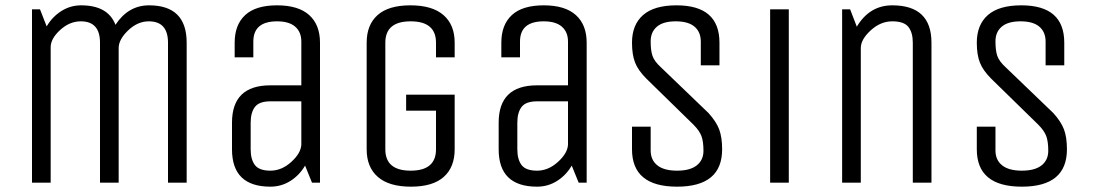

<svg xmlns="http://www.w3.org/2000/svg" viewBox="-20 -685 4101 720"><path d="M170 0H100V-650H130L155 -586Q176 -622 210 -643.5Q244 -665 284 -665Q385 -665 413 -592Q461 -665 539 -665Q680 -665 680 -525V0H610V-525Q610 -605 538 -605Q496 -605 460.5 -571Q425 -537 425 -505V0H355V-525Q355 -605 283 -605Q241 -605 205.5 -572.5Q170 -540 170 -508Z M1180 0H1150L1124 -64Q1103 -28 1069 -6.5Q1035 15 994 15Q850 15 850 -125V-225Q850 -365 994 -365H1110V-529Q1110 -565 1087 -585Q1064 -605 1019 -605Q930 -605 930 -529V-470H860V-525Q860 -592 899.5 -628.5Q939 -665 1019 -665Q1099 -665 1139.5 -628.5Q1180 -592 1180 -525ZM1110 -305H994Q952 -305 936 -284Q920 -263 920 -225V-125Q920 -87 936 -66Q952 -45 994 -45Q1036 -45 1072 -77.5Q1108 -110 1110 -142Z M1503 -270V-330H1685V-125Q1685 -58 1644 -21.5Q1603 15 1521 15Q1439 15 1397 -21.5Q1355 -58 1355 -125V-525Q1355 -592 1396 -628.5Q1437 -665 1519 -665Q1601 -665 1643 -628.5Q1685 -592 1685 -525V-470H1615V-525Q1615 -605 1520 -605Q1425 -605 1425 -525V-125Q1425 -45 1520 -45Q1615 -45 1615 -125V-270Z M2180 0H2150L2124 -64Q2103 -28 2069 -6.5Q2035 15 1994 15Q1850 15 1850 -125V-225Q1850 -365 1994 -365H2110V-529Q2110 -565 2087 -585Q2064 -605 2019 -605Q1930 -605 1930 -529V-470H1860V-525Q1860 -592 1899.5 -628.5Q1939 -665 2019 -665Q2099 -665 2139.5 -628.5Q2180 -592 2180 -525ZM2110 -305H1994Q1952 -305 1936 -284Q1920 -263 1920 -225V-125Q1920 -87 1936 -66Q1952 -45 1994 -45Q2036 -45 2072 -77.5Q2108 -110 2110 -142Z M2688 -125Q2688 15 2519 15Q2350 15 2350 -125V-210H2420V-121Q2420 -85 2445 -65Q2470 -45 2519 -45Q2568 -45 2593 -65Q2618 -85 2618 -119.5Q2618 -154 2610.5 -174.5Q2603 -195 2580 -218L2404 -390Q2373 -421 2361.5 -450.5Q2350 -480 2350 -525Q2350 -592 2391.5 -628.5Q2433 -665 2517 -665Q2678 -665 2678 -525V-440H2608V-529Q2608 -565 2584.5 -585Q2561 -605 2514 -605Q2467 -605 2443.5 -585Q2420 -565 2420 -530Q2420 -495 2427 -475Q2434 -455 2458 -433L2637 -261Q2666 -229 2677 -199.5Q2688 -170 2688 -125Z M2938 0H2868V-650H2938Z M3208 0H3138V-650H3168L3193 -585Q3241 -665 3326 -665Q3473 -665 3473 -525V0H3403V-525Q3403 -563 3386.5 -584Q3370 -605 3326 -605Q3282 -605 3245 -571Q3208 -537 3208 -505Z M3981 -125Q3981 15 3812 15Q3643 15 3643 -125V-210H3713V-121Q3713 -85 3738 -65Q3763 -45 3812 -45Q3861 -45 3886 -65Q3911 -85 3911 -119.5Q3911 -154 3903.5 -174.5Q3896 -195 3873 -218L3697 -390Q3666 -421 3654.5 -450.5Q3643 -480 3643 -525Q3643 -592 3684.5 -628.5Q3726 -665 3810 -665Q3971 -665 3971 -525V-440H3901V-529Q3901 -565 3877.5 -585Q3854 -605 3807 -605Q3760 -605 3736.5 -585Q3713 -565 3713 -530Q3713 -495 3720 -475Q3727 -455 3751 -433L3930 -261Q3959 -229 3970 -199.5Q3981 -170 3981 -125Z"/></svg>

Font: Unica One
Style: Regular
Weight: 400
Designer: Eduardo Rodriguez Tunni
Foundry: Eduardo Rodriguez Tunni
Version: Version 1.001